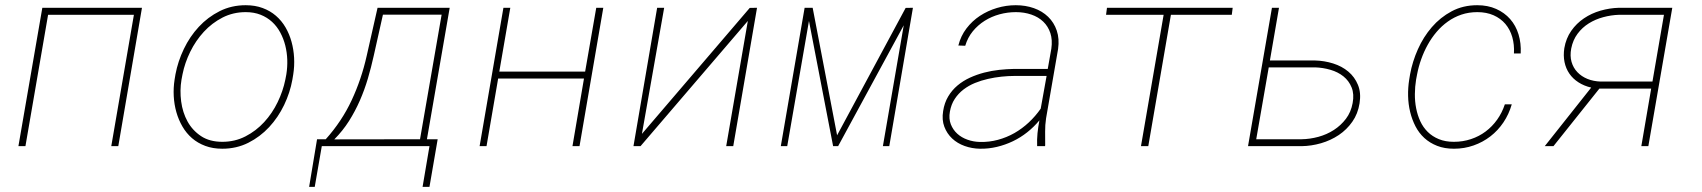

<svg xmlns="http://www.w3.org/2000/svg" viewBox="-20 -558 6496 733"><path d="M431.6 0H404.8L491.2 -501.5H163.6L77.1 0H50.3L141.6 -528.3H522Z M649.9 -274.4Q659.2 -323.7 681.9 -371.1Q704.6 -418.5 739 -455.6Q773.4 -492.7 818.6 -515.4Q863.8 -538.1 918 -538.1Q954.1 -538.1 982.9 -527.3Q1011.7 -516.6 1033.4 -497.8Q1055.2 -479 1070.1 -453.4Q1085 -427.7 1093 -398.4Q1101.1 -369.1 1102.8 -337.4Q1104.5 -305.7 1099.6 -274.4L1096.2 -253.9Q1087.4 -204.6 1064.7 -157.2Q1042 -109.9 1007.6 -72.8Q973.1 -35.6 928 -12.9Q882.8 9.8 828.6 9.8Q792.5 9.8 763.7 -1Q734.9 -11.7 713.1 -30.5Q691.4 -49.3 676.5 -75Q661.6 -100.6 653.3 -129.9Q645 -159.2 643.3 -190.9Q641.6 -222.7 646.5 -253.9ZM672.9 -253.9Q666 -212.9 671.6 -170.7Q677.2 -128.4 696 -94.2Q714.8 -60.1 747.6 -38.3Q780.3 -16.6 828.6 -16.6Q877 -16.6 917.2 -37.4Q957.5 -58.1 988.5 -91.8Q1019.5 -125.5 1040 -168Q1060.5 -210.4 1069.3 -253.9L1073.2 -274.4Q1077.6 -301.8 1076.7 -329.8Q1075.7 -357.9 1069.1 -384.3Q1062.5 -410.6 1050 -433.8Q1037.6 -457 1018.8 -474.4Q1000 -491.7 974.9 -501.7Q949.7 -511.7 918 -511.7Q870.1 -511.7 829.6 -491Q789.1 -470.2 758.1 -436.5Q727.1 -402.8 706.3 -360.4Q685.5 -317.9 676.8 -274.4Z M1223.6 -26.4Q1285.2 -95.2 1322.5 -175.3Q1359.9 -255.4 1379.9 -344.7L1421.4 -528.3H1696.8L1609.9 -26.4H1650.9L1619.6 155.3H1593.3L1619.6 0H1208.5L1181.6 155.3H1160.2L1190.4 -26.4ZM1406.7 -344.7Q1397 -300.8 1384.3 -257.8Q1371.6 -214.8 1353.8 -174.1Q1335.9 -133.3 1312.3 -95.9Q1288.6 -58.6 1256.3 -25.9L1583.5 -26.4L1666 -502H1441.9Z M2192.4 0H2165.5L2209.5 -258.3H1881.8L1837.4 0H1811L1901.9 -528.3H1928.2L1886.2 -284.7H2213.9L2256.3 -528.3H2283.2Z M2842.3 -527.8 2870.1 -528.3 2779.3 0H2752.4L2835 -478L2425.3 0H2398.4L2488.8 -528.3H2515.6L2430.7 -46.9Z M3175.8 -41.5 3437.5 -527.8 3465.3 -528.3 3375 0H3350.6L3430.2 -461.4L3179.7 0H3160.6L3068.4 -478L2985.4 0H2960.9L3051.8 -528.3H3082.5Z M3939.5 0Q3938.5 -25.4 3940.9 -49.6Q3943.4 -73.7 3948.2 -98.6Q3927.2 -73.2 3901.6 -53Q3876 -32.7 3846.9 -18.8Q3817.9 -4.9 3786.1 2.7Q3754.4 10.3 3721.2 9.8Q3690.4 9.3 3662.6 -0.7Q3634.8 -10.7 3615 -29.3Q3595.2 -47.9 3585.2 -74.2Q3575.2 -100.6 3580.6 -133.8Q3585.4 -165.5 3599.9 -189.7Q3614.3 -213.9 3635.5 -231.7Q3656.7 -249.5 3682.9 -261.5Q3709 -273.4 3737.3 -280.8Q3765.6 -288.1 3794.9 -291.3Q3824.2 -294.4 3851.6 -294.9H3980L3993.7 -372.1Q3998.5 -405.8 3990 -431.6Q3981.4 -457.5 3962.9 -475.3Q3944.3 -493.2 3917.2 -502.4Q3890.1 -511.7 3858.4 -511.7Q3826.7 -511.7 3796.1 -503.4Q3765.6 -495.1 3739.5 -478.8Q3713.4 -462.4 3693.8 -438.5Q3674.3 -414.6 3665 -383.3L3638.7 -384.3Q3647.9 -420.9 3669.7 -449.5Q3691.4 -478 3721.2 -497.6Q3751 -517.1 3786.1 -527.6Q3821.3 -538.1 3857.9 -538.1Q3895 -538.1 3927 -526.9Q3959 -515.6 3981.4 -493.9Q4003.9 -472.2 4014.4 -441.2Q4024.9 -410.2 4019.5 -371.1L3973.6 -106.4Q3969.7 -80.6 3970 -55.4Q3970.2 -30.3 3970.2 -4.4L3969.7 0ZM3720.7 -16.1Q3756.3 -15.1 3789.8 -24.2Q3823.2 -33.2 3852.8 -50Q3882.3 -66.9 3907.7 -90.6Q3933.1 -114.3 3953.1 -143.1L3975.6 -268.1H3853Q3829.6 -268.1 3803.7 -265.4Q3777.8 -262.7 3752 -256.8Q3726.1 -251 3702.1 -241.2Q3678.2 -231.4 3658.4 -216.3Q3638.7 -201.2 3625 -180.4Q3611.3 -159.7 3606.4 -131.8Q3601.6 -105 3609.9 -83.7Q3618.2 -62.5 3634.5 -47.6Q3650.9 -32.7 3673.6 -24.7Q3696.3 -16.6 3720.7 -16.1Z M4682.6 -501.5H4450.2L4363.8 0H4335.9L4422.4 -501.5H4202.6L4206.1 -528.3H4686Z M4828.1 -327.1H5000.5Q5036.1 -326.2 5069.6 -315.7Q5103 -305.2 5127.4 -284.7Q5151.9 -264.2 5164.3 -233.9Q5176.8 -203.6 5170.4 -163.6Q5164.1 -123.5 5142.8 -93.3Q5121.6 -63 5091.1 -42.5Q5060.5 -22 5023.4 -11.2Q4986.3 -0.5 4948.7 0H4744.6L4835.9 -528.3H4862.8ZM4823.7 -300.8 4775.9 -26.4H4948.7Q4981 -26.9 5013.2 -35.6Q5045.4 -44.4 5072.3 -61.8Q5099.1 -79.1 5118.4 -104.5Q5137.7 -129.9 5144 -164.6Q5150.4 -198.7 5140.1 -224.1Q5129.9 -249.5 5108.9 -266.4Q5087.9 -283.2 5059.3 -291.5Q5030.8 -299.8 5001 -300.8Z M5530.3 -16.6Q5564.9 -16.6 5595.7 -26.9Q5626.5 -37.1 5651.6 -55.9Q5676.8 -74.7 5695.6 -101.1Q5714.4 -127.4 5725.1 -159.7H5751.5Q5740.7 -122.1 5719.7 -90.8Q5698.7 -59.6 5669.9 -37.4Q5641.1 -15.1 5605.7 -2.7Q5570.3 9.8 5530.8 9.8Q5494.6 9.8 5466.6 -1.2Q5438.5 -12.2 5417.7 -31.2Q5397 -50.3 5383.8 -75.9Q5370.6 -101.6 5363.5 -130.9Q5356.4 -160.2 5355.7 -191.7Q5355 -223.1 5359.9 -253.9L5363.3 -274.4Q5372.1 -322.8 5393.1 -369.9Q5414.1 -417 5446.3 -454.3Q5478.5 -491.7 5522 -514.9Q5565.4 -538.1 5619.6 -538.1Q5660.2 -538.1 5691.9 -523.9Q5723.6 -509.8 5745.4 -485.1Q5767.1 -460.4 5777.3 -426.8Q5787.6 -393.1 5785.6 -354H5759.8Q5761.7 -387.7 5753.4 -416.5Q5745.1 -445.3 5727.1 -466.6Q5709 -487.8 5681.9 -499.8Q5654.8 -511.7 5620.1 -511.7Q5587.4 -511.7 5559.3 -502.2Q5531.2 -492.7 5507.6 -475.8Q5483.9 -459 5464.6 -436.3Q5445.3 -413.6 5430.7 -387.2Q5416 -360.8 5405.8 -332Q5395.5 -303.2 5390.1 -274.4L5386.2 -253.9Q5381.8 -227.1 5381.6 -199Q5381.3 -170.9 5386.5 -144.5Q5391.6 -118.2 5402.3 -95Q5413.1 -71.8 5430.7 -54.4Q5448.2 -37.1 5472.9 -26.9Q5497.6 -16.6 5530.3 -16.6Z M6364.3 -528.3 6272.9 0H6246.1L6283.7 -219.7H6085.9L5910.6 0H5877.4L6054.7 -223.6Q6027.3 -230 6006.1 -243.7Q5984.9 -257.3 5971.4 -276.9Q5958 -296.4 5952.9 -321Q5947.8 -345.7 5952.1 -374Q5958.5 -411.6 5978.5 -440.2Q5998.5 -468.8 6027.1 -488Q6055.7 -507.3 6090.3 -517.3Q6125 -527.3 6160.6 -528.3ZM5978.5 -373Q5973.1 -344.7 5979.7 -321.8Q5986.3 -298.8 6002 -282.5Q6017.6 -266.1 6040.3 -256.8Q6063 -247.6 6090.3 -246.6H6288.6L6332.5 -501.5H6160.6Q6130.4 -500.5 6100.6 -492.4Q6070.8 -484.4 6045.7 -468.8Q6020.5 -453.1 6002.7 -429.2Q5984.9 -405.3 5978.5 -373Z"/></svg>

Font: Roboto Mono Thin
Style: Italic
Weight: 250
Designer: Google
Version: Version 2.000985; 2015; ttfautohint (v1.3)